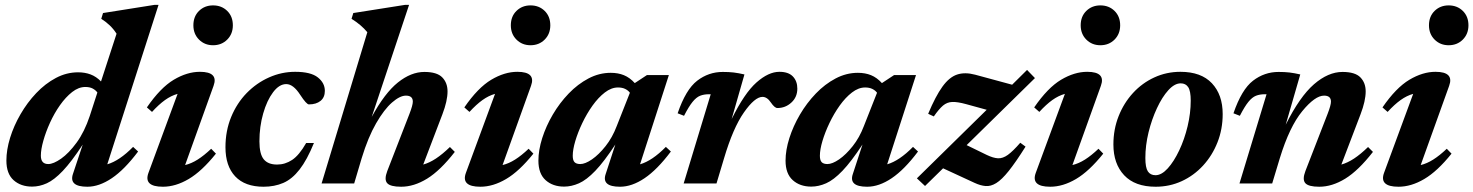

<svg xmlns="http://www.w3.org/2000/svg" viewBox="-20 -732 5878 766"><path d="M531 -127.5Q476.5 -55 426 -21Q375.5 13 328.5 13Q254 13 271 -38L310 -155Q265 -86.5 230.5 -50.2Q196 -14 166.8 -0.8Q137.5 12.5 108 12.5Q63 12.5 34.2 -13.2Q5.5 -39 5.5 -91.5Q5.5 -134 20.2 -182Q35 -230 61.8 -276.2Q88.5 -322.5 124.5 -360.5Q160.5 -398.5 203 -421Q245.5 -443.5 291.5 -443.5Q319 -443.5 341.5 -435Q364 -426.5 383 -407L445 -597.5Q432.5 -617 417 -631.5Q401.5 -646 384 -657L391 -680L596 -712.5H612.5L408 -76.5Q456.5 -90.5 511 -146ZM143 -111Q143 -77.5 172.5 -77.5Q193 -77.5 223.8 -99Q254.5 -120.5 285.8 -163.2Q317 -206 338 -269L368.5 -363Q361.5 -372.5 349.8 -378.8Q338 -385 320.5 -385Q293.5 -385 267.8 -364.8Q242 -344.5 219.2 -312.2Q196.5 -280 179.5 -242.5Q162.5 -205 152.8 -170.2Q143 -135.5 143 -111Z M751.5 -631Q751.5 -666.5 774 -688.5Q796.5 -710.5 830 -710.5Q864 -710.5 886.5 -688.5Q909 -666.5 909 -631Q909 -596.5 886.5 -574Q864 -551.5 830 -551.5Q796.5 -551.5 774 -574Q751.5 -596.5 751.5 -631ZM572.5 -43 688.5 -357.5Q663 -350.5 638.2 -332.8Q613.5 -315 586.5 -285.5L566 -303.5Q620 -382 673.2 -413.8Q726.5 -445.5 777.5 -445.5Q852.5 -445.5 832 -389.5L718.5 -73.5Q743.5 -79.5 768.8 -95.5Q794 -111.5 822.5 -138.5L841.5 -119Q785 -48.5 732.8 -17.8Q680.5 13 630 13Q551.5 13 572.5 -43Z M1122 -396.5Q1094 -396.5 1069.5 -364Q1045 -331.5 1030 -279.2Q1015 -227 1015 -168Q1015 -118 1032 -96.8Q1049 -75.5 1085.5 -75.5Q1117.5 -75.5 1145.5 -94Q1173.5 -112.5 1201.5 -161.5H1232.5Q1205 -94 1175.2 -55.8Q1145.5 -17.5 1110.2 -2.2Q1075 13 1031.5 13Q957.5 13 918.5 -28.2Q879.5 -69.5 879.5 -144.5Q879.5 -210 902.2 -265.2Q925 -320.5 964.2 -360.8Q1003.5 -401 1053.5 -423.2Q1103.5 -445.5 1157.5 -445.5Q1220 -445.5 1248 -423.2Q1276 -401 1276 -369.5Q1276 -343.5 1258.8 -329.5Q1241.5 -315.5 1212.5 -315.5Q1203 -315 1177.5 -354Q1150 -396.5 1122 -396.5Z M1423 -101 1393 0H1263L1445.5 -603.5Q1421 -633 1382.5 -657L1389.5 -680L1595.5 -712.5H1612L1463 -265.5Q1515 -361 1567.5 -403Q1620 -445 1673 -445Q1723.5 -445 1744.5 -423.2Q1765.5 -401.5 1765.5 -367.5Q1765.5 -329.5 1745 -276L1668.5 -75.5Q1693.5 -82.5 1719.2 -99.5Q1745 -116.5 1775 -145.5L1794.5 -126Q1736.5 -51.5 1684 -19.2Q1631.5 13 1580.5 13Q1537.5 13 1524.8 -1.2Q1512 -15.5 1525 -49.5L1613.5 -277.5Q1627 -312.5 1627 -326.5Q1627 -350.5 1599.5 -350.5Q1575.5 -350.5 1544 -323Q1512.5 -295.5 1480.5 -240Q1448.5 -184.5 1423 -101Z M2018 -631Q2018 -666.5 2040.5 -688.5Q2063 -710.5 2096.5 -710.5Q2130.5 -710.5 2153 -688.5Q2175.5 -666.5 2175.5 -631Q2175.5 -596.5 2153 -574Q2130.5 -551.5 2096.5 -551.5Q2063 -551.5 2040.5 -574Q2018 -596.5 2018 -631ZM1839 -43 1955 -357.5Q1929.5 -350.5 1904.8 -332.8Q1880 -315 1853 -285.5L1832.5 -303.5Q1886.5 -382 1939.8 -413.8Q1993 -445.5 2044 -445.5Q2119 -445.5 2098.5 -389.5L1985 -73.5Q2010 -79.5 2035.2 -95.5Q2060.5 -111.5 2089 -138.5L2108 -119Q2051.5 -48.5 1999.2 -17.8Q1947 13 1896.5 13Q1818 13 1839 -43Z M2396.5 -38 2435 -155.5Q2390 -87 2355 -50.5Q2320 -14 2290 -0.8Q2260 12.5 2230.5 12.5Q2185.5 12.5 2156.8 -13.2Q2128 -39 2128 -91Q2128 -133 2143.2 -181Q2158.5 -229 2185.5 -275Q2212.5 -321 2248.8 -358.8Q2285 -396.5 2327.8 -419Q2370.5 -441.5 2416.5 -441.5Q2446 -441.5 2469.2 -432Q2492.5 -422.5 2512.5 -400.5L2561 -432.5H2648.5L2533.5 -76.5Q2582 -90.5 2636.5 -146L2656.5 -127.5Q2602 -55 2551.5 -21Q2501 13 2453.5 13Q2379 13 2396.5 -38ZM2265 -110.5Q2265 -92.5 2272.2 -85Q2279.5 -77.5 2295 -77.5Q2314.5 -77.5 2341.8 -96.2Q2369 -115 2396 -149Q2423 -183 2440.5 -229L2493 -362Q2486 -371.5 2474.2 -377.2Q2462.5 -383 2445.5 -383Q2419 -383 2393 -363Q2367 -343 2344 -310.8Q2321 -278.5 2303.2 -241.2Q2285.5 -204 2275.2 -169.5Q2265 -135 2265 -110.5Z M2815.5 -356H2808Q2788.5 -356 2773.2 -350Q2758 -344 2743 -325.5Q2728 -307 2709 -270L2683.5 -280Q2716 -375 2761.5 -410Q2807 -445 2863.5 -445Q2888 -445 2907 -442.8Q2926 -440.5 2950 -435L2899 -257Q2950 -360.5 2998 -403Q3046 -445.5 3089.5 -445.5Q3125.5 -445.5 3143.2 -427Q3161 -408.5 3161 -378.5Q3161 -344.5 3137.2 -322.8Q3113.5 -301 3081.5 -301Q3070.5 -301 3055.5 -323Q3040.5 -345.5 3022 -345.5Q2991.5 -345.5 2948 -283.5Q2904.5 -221.5 2868.5 -100L2838.5 0H2707.5Z M3382.5 -38 3421 -155.5Q3376 -87 3341 -50.5Q3306 -14 3276 -0.8Q3246 12.5 3216.5 12.5Q3171.5 12.5 3142.8 -13.2Q3114 -39 3114 -91Q3114 -133 3129.2 -181Q3144.5 -229 3171.5 -275Q3198.5 -321 3234.8 -358.8Q3271 -396.5 3313.8 -419Q3356.5 -441.5 3402.5 -441.5Q3432 -441.5 3455.2 -432Q3478.5 -422.5 3498.5 -400.5L3547 -432.5H3634.5L3519.5 -76.5Q3568 -90.5 3622.5 -146L3642.5 -127.5Q3588 -55 3537.5 -21Q3487 13 3439.5 13Q3365 13 3382.5 -38ZM3251 -110.5Q3251 -92.5 3258.2 -85Q3265.5 -77.5 3281 -77.5Q3300.5 -77.5 3327.8 -96.2Q3355 -115 3382 -149Q3409 -183 3426.5 -229L3479 -362Q3472 -371.5 3460.2 -377.2Q3448.5 -383 3431.5 -383Q3405 -383 3379 -363Q3353 -343 3330 -310.8Q3307 -278.5 3289.2 -241.2Q3271.5 -204 3261.2 -169.5Q3251 -135 3251 -110.5Z M3638 -20.5 3916.5 -294 3834.5 -316.5Q3800 -326 3779.2 -325.2Q3758.5 -324.5 3742.2 -310.8Q3726 -297 3705.5 -267.5L3683 -278Q3712.5 -348.5 3739.8 -386.2Q3767 -424 3798.2 -434.5Q3829.5 -445 3870.5 -434L4018 -394L4077.5 -453L4109 -420.5L3836.5 -153L3916.5 -114Q3942.5 -101.5 3961.5 -100.5Q3980.5 -99.5 4000.8 -114Q4021 -128.5 4050.5 -162.5L4071.5 -147Q4032.5 -85 4004.5 -50Q3976.5 -15 3954.5 -1.5Q3932.5 12 3912 10.2Q3891.5 8.5 3868 -2.5L3742.5 -60.5L3670.5 10Z M4291.5 -631Q4291.5 -666.5 4314 -688.5Q4336.5 -710.5 4370 -710.5Q4404 -710.5 4426.5 -688.5Q4449 -666.5 4449 -631Q4449 -596.5 4426.5 -574Q4404 -551.5 4370 -551.5Q4336.5 -551.5 4314 -574Q4291.5 -596.5 4291.5 -631ZM4112.5 -43 4228.5 -357.5Q4203 -350.5 4178.2 -332.8Q4153.5 -315 4126.5 -285.5L4106 -303.5Q4160 -382 4213.2 -413.8Q4266.5 -445.5 4317.5 -445.5Q4392.5 -445.5 4372 -389.5L4258.5 -73.5Q4283.5 -79.5 4308.8 -95.5Q4334 -111.5 4362.5 -138.5L4381.5 -119Q4325 -48.5 4272.8 -17.8Q4220.5 13 4170 13Q4091.5 13 4112.5 -43Z M4689.5 -445.5Q4772 -445.5 4815 -399.8Q4858 -354 4858 -277Q4858 -216.5 4837.2 -164Q4816.5 -111.5 4779.8 -71.5Q4743 -31.5 4694.5 -9.2Q4646 13 4590.5 13Q4508 13 4465 -32.8Q4422 -78.5 4422 -155.5Q4422 -216 4442.8 -268.5Q4463.5 -321 4500.2 -361Q4537 -401 4585.5 -423.2Q4634 -445.5 4689.5 -445.5ZM4590 -33Q4614 -33 4638.8 -60.2Q4663.5 -87.5 4684.5 -131.8Q4705.5 -176 4718 -228.2Q4730.5 -280.5 4730.5 -330.5Q4730.5 -369 4720.5 -384.2Q4710.5 -399.5 4690.5 -399.5Q4666 -399.5 4641.2 -372.2Q4616.5 -345 4595.8 -300.5Q4575 -256 4562.2 -204Q4549.5 -152 4549.5 -101.5Q4549.5 -63.5 4559.5 -48.2Q4569.5 -33 4590 -33Z M4926.5 -270 4901 -280Q4933.5 -375 4979 -410Q5024.5 -445 5081 -445Q5105.5 -445 5124.5 -442.8Q5143.5 -440.5 5167.5 -435L5109.5 -234.5Q5165.5 -346.5 5222.2 -395.8Q5279 -445 5336 -445Q5386.5 -445 5407.5 -423.2Q5428.5 -401.5 5428.5 -367.5Q5428.5 -329.5 5408 -276L5331.5 -75.5Q5356.5 -82.5 5382.2 -99.5Q5408 -116.5 5438 -145.5L5457.5 -126Q5399.5 -51.5 5347 -19.2Q5294.5 13 5243.5 13Q5200.5 13 5187.8 -1.2Q5175 -15.5 5188 -49.5L5276.5 -277.5Q5290 -312.5 5290 -326.5Q5290 -350.5 5262.5 -350.5Q5226.5 -350.5 5175.5 -288.5Q5124.5 -226.5 5086 -101L5055.5 0H4925L5033 -356H5025.5Q5006 -356 4990.8 -350Q4975.5 -344 4960.5 -325.5Q4945.5 -307 4926.5 -270Z M5681 -631Q5681 -666.5 5703.5 -688.5Q5726 -710.5 5759.5 -710.5Q5793.5 -710.5 5816 -688.5Q5838.5 -666.5 5838.5 -631Q5838.5 -596.5 5816 -574Q5793.5 -551.5 5759.5 -551.5Q5726 -551.5 5703.5 -574Q5681 -596.5 5681 -631ZM5502 -43 5618 -357.5Q5592.5 -350.5 5567.8 -332.8Q5543 -315 5516 -285.5L5495.5 -303.5Q5549.5 -382 5602.8 -413.8Q5656 -445.5 5707 -445.5Q5782 -445.5 5761.5 -389.5L5648 -73.5Q5673 -79.5 5698.2 -95.5Q5723.5 -111.5 5752 -138.5L5771 -119Q5714.5 -48.5 5662.2 -17.8Q5610 13 5559.5 13Q5481 13 5502 -43Z"/></svg>

Font: Newsreader Text
Style: Bold Italic
Weight: 700
Italic angle: -17°
Designer: Hugues Gentile
Foundry: Production Type
Version: Version 1.001